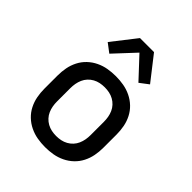

<svg xmlns="http://www.w3.org/2000/svg" viewBox="-213 -891 1026 1026"><g transform="rotate(45 300.0 -377.5)"><path d="M300 8Q270 8 241 3Q212 -2 185 -15Q158 -28 136.5 -48.5Q115 -69 101.5 -95.5Q88 -122 82.5 -151Q77 -180 77 -210V-310Q77 -340 82.5 -369Q88 -398 101.5 -424.5Q115 -451 136.5 -471.5Q158 -492 185 -505Q212 -518 241 -523Q270 -528 300 -528Q330 -528 359 -523Q388 -518 415 -505Q442 -492 463.5 -471.5Q485 -451 498.5 -424.5Q512 -398 517.5 -369Q523 -340 523 -310V-210Q523 -180 517.5 -151Q512 -122 498.5 -95.5Q485 -69 463.5 -48.5Q442 -28 415 -15Q388 -2 359 3Q330 8 300 8ZM300 -76Q318 -76 335 -79.5Q352 -83 367.5 -91.5Q383 -100 395 -113Q407 -126 414 -142Q421 -158 424 -175Q427 -192 427 -210V-310Q427 -328 424 -345Q421 -362 414 -378Q407 -394 395 -407Q383 -420 367.5 -428.5Q352 -437 335 -440.5Q318 -444 300 -444Q282 -444 265 -440.5Q248 -437 232.5 -428.5Q217 -420 205 -407Q193 -394 186 -378Q179 -362 176 -345Q173 -328 173 -310V-210Q173 -192 176 -175Q179 -158 186 -142Q193 -126 205 -113Q217 -100 232.5 -91.5Q248 -83 265 -79.5Q282 -76 300 -76ZM190 -588 140 -626 247 -763H353L460 -626L410 -588L300 -706Z"/></g></svg>

Font: Iosevka Fixed Curly Md Ex
Style: Regular
Weight: 500
Width: 7
Monospace: yes
Designer: Belleve Invis
Foundry: Belleve Invis
Version: Version 30.1.2